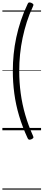

<svg xmlns="http://www.w3.org/2000/svg" viewBox="-20 -1098 366 1618"><path d="M257 -1042Q227 -979 206 -913Q185 -847 170.5 -778.5Q156 -710 149 -640Q142 -570 142 -499Q142 -405 154.5 -312Q167 -219 193 -129.5Q219 -40 257 44Q264 58 260.5 64Q257 70 244 76Q231 81 224.5 79Q218 77 213 67Q169 -28 141 -122Q113 -216 100.5 -310.5Q88 -405 88 -499Q88 -570 95 -640.5Q102 -711 117 -781.5Q132 -852 155.5 -923Q179 -994 213 -1065Q218 -1076 224.5 -1077.5Q231 -1079 244 -1074Q257 -1068 260.5 -1062Q264 -1056 257 -1042ZM0 490H326V500H0ZM0 -20H326V0H0ZM0 -505H326V-500H0ZM0 -1010H326V-1000H0Z"/></svg>

Font: Playwrite ES Deco Guides
Style: Regular
Weight: 400
Designer: Veronika Burian, José Scaglione
Foundry: TypeTogether
Version: Version 1.003